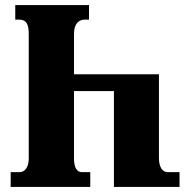

<svg xmlns="http://www.w3.org/2000/svg" viewBox="-20 -734 740 755"><path d="M639 -57C619 -57 605 -77 605 -112V-442H271V-601C271 -641 290 -657 314 -657H330V-714H40V-657H53C83 -657 93 -641 93 -600V-110C93 -78 79 -57 56 -57H22V1H335V-57H302C281 -57 271 -78 271 -110V-376H428V1H686V-57Z"/></svg>

Font: Noto Serif Georgian Condensed Black
Style: Regular
Weight: 900
Width: 3
Designer: Monotype Design Team, Akaki Razmadze
Foundry: Google LLC
Version: Version 2.003